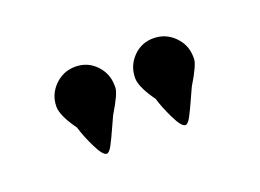

<svg xmlns="http://www.w3.org/2000/svg" viewBox="-40 -871 382 282"><g transform="rotate(-20 151.0 -730.0)"><path d="M135 -752V-749Q135 -740 118 -712Q116 -708 110 -694.5Q104 -681 99 -671.5Q94 -662 90 -662Q84 -662 75 -680.5Q66 -699 62 -713Q44 -738 44 -752Q44 -771 57.5 -784.5Q71 -798 90 -798Q109 -798 122 -784.5Q135 -771 135 -752ZM258 -752V-749Q258 -740 241 -712Q239 -708 233 -694.5Q227 -681 222 -671.5Q217 -662 213 -662Q207 -662 198 -680.5Q189 -699 185 -713Q167 -738 167 -752Q167 -771 180 -784.5Q193 -798 212 -798Q231 -798 244.5 -784.5Q258 -771 258 -752Z"/></g></svg>

Font: Soda Fountain
Style: Regular
Weight: 400
Version: Version 1.0